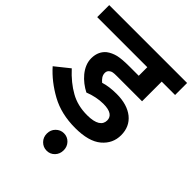

<svg xmlns="http://www.w3.org/2000/svg" viewBox="-230 -748 1076 1076"><g transform="rotate(45 308.5 -209.5)"><path d="M368.2 -208C424.3 -208 449.2 -189 449.2 -157.2C449.2 -120.6 418 -98.1 349.1 -98.1C298.3 -98.1 253.9 -108.9 215.3 -130.9C176.8 -152.3 138.7 -183.1 102.1 -223.1L18.1 -155.8C56.6 -112.3 103.5 -75.7 158.7 -45.4C213.9 -15.1 278.3 0 352.1 0C423.3 0 476.6 -14.6 511.2 -43.9C545.9 -73.2 563 -109.9 563 -153.8C563 -198.7 546.9 -234.4 514.6 -260.7C481.9 -286.6 438 -299.8 381.8 -299.8C342.8 -299.8 308.6 -295.4 279.8 -286.1C264.2 -299.3 251 -314.5 251 -335.9C251 -347.2 255.4 -356 264.2 -361.8C273.4 -369.1 282.7 -371.1 312 -371.1H511.2V-526.9H617.2V-622.1H0V-526.9H397V-459H321.8C283.2 -459 253.9 -456.5 232.9 -451.7C211.9 -446.3 192.9 -438 176.8 -425.8C154.8 -407.7 139.2 -380.4 139.2 -339.8C139.2 -272.9 196.8 -215.3 255.9 -185.1C291 -199.2 331.5 -208 368.2 -208ZM261.7 133.8C261.7 153.3 268.1 169.9 281.2 183.1C294.4 196.3 310.1 203.1 328.6 203.1C347.7 203.1 363.3 196.3 376 183.1C388.7 169.9 395 153.3 395 133.8C395 114.7 388.7 98.1 376 85C363.3 71.8 347.7 64.9 328.6 64.9C310.1 64.9 294.4 71.8 281.2 85C268.1 98.1 261.7 114.7 261.7 133.8Z"/></g></svg>

Font: Noto Reveo Sans
Style: Regular
Weight: 600
Designer: Monotype Design Team
Foundry: Monotype Imaging Inc.
Version: Version 2.007